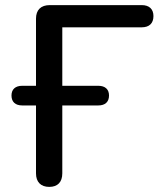

<svg xmlns="http://www.w3.org/2000/svg" viewBox="-20 -725 629 752"><path d="M173 7C206 7 224 -12 224 -46V-312H365C392 -312 407 -326 407 -351C407 -375 392 -389 365 -389H224V-618H535C565 -618 581 -634 581 -662C581 -689 565 -705 535 -705H175C140 -705 121 -686 121 -652V-389H67C40 -389 25 -375 25 -351C25 -326 40 -312 67 -312H121V-46C121 -12 140 7 173 7Z"/></svg>

Font: Nunito SemiBold
Style: Regular
Weight: 600
Designer: Vernon Adams
Foundry: Vernon Adams
Version: Version 3.602